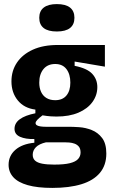

<svg xmlns="http://www.w3.org/2000/svg" viewBox="-20 -749 563 939"><path d="M236 170Q163 170 115.5 156.5Q68 143 45 117.5Q22 92 22 57Q22 13 55 -16Q88 -45 148 -51V-69Q105 -68 78 -80Q51 -92 51 -119Q51 -147 77 -166Q103 -185 153 -195V-213Q98 -220 67 -258Q36 -296 36 -351Q36 -403 63 -443Q90 -483 140.5 -506Q191 -529 262 -529H493V-423L345 -448V-427Q406 -415 431 -388Q456 -361 456 -323Q456 -283 432 -250Q408 -217 363.5 -198Q319 -179 256 -179Q244 -179 228 -180Q212 -181 188 -185Q171 -172 162.5 -163Q154 -154 154 -147Q154 -140 161 -136Q168 -132 179.5 -130.5Q191 -129 203 -129H317Q337 -129 367.5 -127Q398 -125 428.5 -113Q459 -101 479.5 -74Q500 -47 500 2Q500 59 468.5 96.5Q437 134 378 152Q319 170 236 170ZM245 56Q294 56 322 49Q350 42 362 28.5Q374 15 374 -3Q374 -22 365.5 -32Q357 -42 344.5 -46.5Q332 -51 319 -52Q306 -53 296 -53H205Q171 -45 155.5 -29Q140 -13 140 8Q140 26 151.5 36.5Q163 47 186.5 51.5Q210 56 245 56ZM250 -259Q286 -259 305 -282Q324 -305 324 -345Q324 -386 305 -411Q286 -436 250 -436Q213 -436 192.5 -411Q172 -386 172 -345Q172 -319 181 -299.5Q190 -280 207.5 -269.5Q225 -259 250 -259ZM258 -595Q215 -595 193.5 -612Q172 -629 172 -662Q172 -695 194 -712Q216 -729 258 -729Q301 -729 322.5 -712Q344 -695 344 -662Q344 -629 322.5 -612Q301 -595 258 -595Z"/></svg>

Font: Bricolage Grotesque 24pt SemiCondensed
Style: Bold
Weight: 700
Width: 4
Designer: Mathieu Triay
Foundry: Atelier Triay
Version: Version 1.001;gftools[0.9.33.dev8+g029e19f]